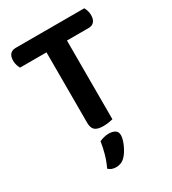

<svg xmlns="http://www.w3.org/2000/svg" viewBox="-202 -713 945 1056"><g transform="rotate(-30 270.0 -184.5)"><path d="M504 -607Q509 -599 513.5 -585.5Q518 -572 518 -556Q518 -529 505.5 -515Q493 -501 471 -501H333V-1Q325 1 308 4Q291 7 273 7Q235 7 219 -7Q203 -21 203 -54V-501H35Q30 -510 25.5 -523Q21 -536 21 -552Q21 -580 33.5 -593.5Q46 -607 68 -607ZM279 212Q266 226 251.5 232Q237 238 220 238Q190 238 172 220Q190 182 200.5 143.5Q211 105 216 71Q229 65 244 61Q259 57 275 57Q299 57 314.5 66.5Q330 76 330 98Q330 110 325.5 126Q321 142 313.5 158Q306 174 297 188.5Q288 203 279 212Z"/></g></svg>

Font: Baloo Chettan 2 SemiBold
Style: Regular
Weight: 600
Designer: Maithili Shingre, Unnati Kotecha and Ek Type
Foundry: Ek Type
Version: Version 1.640;hotconv 1.0.111;makeotfexe 2.5.65597; ttfautoh